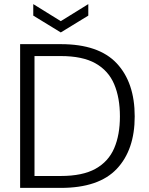

<svg xmlns="http://www.w3.org/2000/svg" viewBox="-20 -915 725 935"><path d="M78 0V-700H276Q461 -700 548.5 -606.5Q636 -513 636 -348Q636 -185 548.5 -92.5Q461 0 276 0ZM148 -58H276Q382 -58 445 -93Q508 -128 536 -193Q564 -258 564 -348Q564 -439 536 -505Q508 -571 445 -606.5Q382 -642 276 -642H148ZM276 -757 142 -839V-895L276 -812L410 -895V-839Z"/></svg>

Font: DM Sans Light
Style: Regular
Weight: 300
Designer: Colophon Foundry, Jonny Pinhorn
Foundry: Colophon Foundry
Version: Version 4.004; ttfautohint (v1.8.4.7-5d5b)